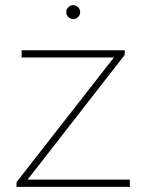

<svg xmlns="http://www.w3.org/2000/svg" viewBox="-20 -725 568 745"><path d="M484 0H44V-18L422 -502H64V-530H464V-512L87 -28H484ZM283 -659Q275 -651 264 -651Q253 -651 245 -659Q237 -667 237 -678Q237 -689 245 -697Q253 -705 264 -705Q275 -705 283 -697Q291 -689 291 -678Q291 -667 283 -659Z"/></svg>

Font: Roundo ExtraLight
Style: Regular
Weight: 250
Designer: Namrata Goyal (Gurmukhi), Shiva Nallaperumal (Latin)
Foundry: Indian Type Foundry
Version: Version 1.000;PS 1.0;hotconv 1.0.88;makeotf.lib2.5.647800